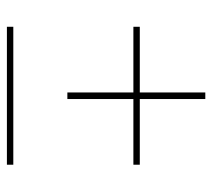

<svg xmlns="http://www.w3.org/2000/svg" viewBox="-50 -580 629 570"><g transform="rotate(90 265.0 -295.5)"><path d="M255 -180.5H274.5V-376.5H469.5V-395.5H274.5V-590H255V-395.5H60V-376.5H255ZM60 -20V-1H469.5V-20Z"/></g></svg>

Font: Bodoni* 11pt
Style: Bold Italic
Weight: 700
Italic angle: -13°
Version: Version 2.3